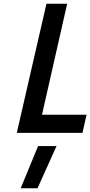

<svg xmlns="http://www.w3.org/2000/svg" viewBox="-20 -712 484 1029"><path d="M444 -97H205L340 -692H229L70 0H422ZM283 71 181 297H91L184 71Z"/></svg>

Font: RazerF5 SemiBold
Style: Italic
Weight: 600
Foundry: Razer Inc.
Version: Version 2